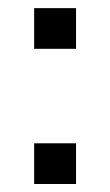

<svg xmlns="http://www.w3.org/2000/svg" viewBox="-20 -459 275 479"><path d="M65.2 -101.5H169.7V0H65.2ZM65.2 -438.7H169.7V-337.2H65.2Z"/></svg>

Font: Hepta Slab ExtraLight
Style: Regular
Weight: 200
Designer: Michael LaGattuta
Foundry: Michael LaGattuta
Version: Version 1.100